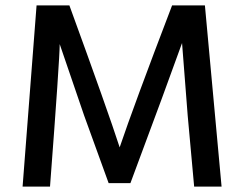

<svg xmlns="http://www.w3.org/2000/svg" viewBox="-20 -694 908 714"><path d="M166 0H64L116 -674H238Q381 -282 425 -146Q477 -300 620 -674H742L804 0H702L678 -264L657 -534Q602 -380 465 -13H384L293 -264L202 -530Q202 -475 166 0Z"/></svg>

Font: Hind Jalandhar Medium
Style: Regular
Weight: 500
Designer: Namrata Goyal
Foundry: Indian Type Foundry
Version: Version 0.702;PS 1.0;hotconv 1.0.81;makeotf.lib2.5.63406